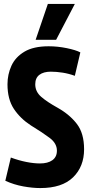

<svg xmlns="http://www.w3.org/2000/svg" viewBox="-20 -945 461 975"><path d="M388 -679 360 -560Q330 -571 298.5 -576Q267 -581 238 -581Q201 -581 180 -565Q159 -549 159 -517Q159 -480 188.5 -454Q218 -428 274 -397Q334 -363 370.5 -315.5Q407 -268 407 -187Q407 -99 351 -44.5Q295 10 185 10Q145 10 98 1.5Q51 -7 7 -27L35 -145Q76 -130 114 -122.5Q152 -115 183 -115Q223 -115 246 -131.5Q269 -148 269 -180Q269 -217 232.5 -244.5Q196 -272 137 -308Q83 -343 50.5 -392Q18 -441 18 -517Q18 -567 38 -611Q58 -655 104 -682.5Q150 -710 227 -710Q273 -710 319 -700.5Q365 -691 388 -679ZM161 -743 223 -925H360L265 -743Z"/></svg>

Font: Georama Condensed
Style: Bold
Weight: 700
Width: 3
Designer: Jean-Baptiste Levee
Foundry: Production Type
Version: Version 1.000